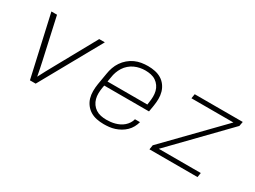

<svg xmlns="http://www.w3.org/2000/svg" viewBox="-41 -969 1881 1419"><g transform="rotate(30 900.0 -260.0)"><path d="M219 0 102 -520H150L227 -173Q234 -143 240 -112Q246 -81 252 -50Q268 -81 284.5 -112Q301 -143 318 -173L510 -520H558L268 0Z M852 8Q821 8 791.5 2Q762 -4 738 -18.5Q714 -33 696.5 -56Q679 -79 671 -106.5Q663 -134 663 -164.5Q663 -195 668 -226L685 -326Q689 -353 698.5 -380Q708 -407 724.5 -431.5Q741 -456 764 -475.5Q787 -495 813.5 -507Q840 -519 868 -523.5Q896 -528 924 -528Q924 -528 924 -528Q924 -528 924 -528Q954 -528 983.5 -522Q1013 -516 1037 -501.5Q1061 -487 1078 -464Q1095 -441 1103 -413Q1111 -385 1110.5 -355Q1110 -325 1105 -294L1096 -241H714L710 -219Q706 -195 705.5 -171Q705 -147 711 -124.5Q717 -102 730 -83.5Q743 -65 762 -52.5Q781 -40 804.5 -35Q828 -30 852 -30Q870 -30 888.5 -32Q907 -34 925.5 -39Q944 -44 961.5 -52.5Q979 -61 994 -74Q1009 -87 1020 -104Q1031 -121 1035 -139H1078Q1072 -116 1060 -94Q1048 -72 1030 -54.5Q1012 -37 990 -24.5Q968 -12 945 -4.5Q922 3 898.5 5.5Q875 8 852 8ZM1060 -279 1063 -301Q1067 -325 1067.5 -349Q1068 -373 1062.5 -395.5Q1057 -418 1044 -436.5Q1031 -455 1012.5 -467.5Q994 -480 970.5 -485Q947 -490 923 -490Q900 -490 877 -485.5Q854 -481 832 -471Q810 -461 791 -444.5Q772 -428 759 -407.5Q746 -387 738 -364.5Q730 -342 727 -319L720 -279Z M1239 0 1245 -38 1677 -482H1319L1325 -520H1735L1728 -482L1297 -38H1655L1649 0Z"/></g></svg>

Font: Iosevka SS04 XLt Ex Obl
Style: Regular
Weight: 200
Width: 7
Italic angle: -9°
Monospace: yes
Designer: Belleve Invis
Foundry: Belleve Invis
Version: Version 19.0.0; ttfautohint (v1.8.4)